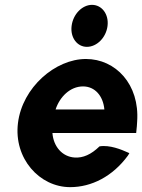

<svg xmlns="http://www.w3.org/2000/svg" viewBox="-20 -748 586 791"><path d="M275 -641C269 -593 298 -555 338 -555C379 -555 417 -593 423 -641C429 -689 400 -728 359 -728C319 -728 281 -690 275 -641ZM196 -200H541L542 -210C543 -222 545 -235 545 -247C556 -401 456 -505 334 -505C208 -505 72 -388 54 -241C36 -95 143 23 269 23C357 23 444 -21 507 -107L513 -117L504 -121C482 -131 432 -152 390 -145C355 -111 322 -97 288 -99C236 -102 200 -145 196 -200ZM410 -297H209C226 -349 269 -392 322 -392C371 -392 405 -353 410 -297Z"/></svg>

Font: Bluebird
Style: SfBdNrwObl
Weight: 700
Designer: Jasper
Foundry: Cannot Into Space Fonts
Version: Version 0.98